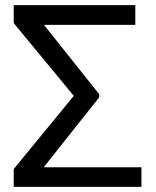

<svg xmlns="http://www.w3.org/2000/svg" viewBox="-20 -731 611 751"><path d="M368.2 -350.6 150.9 -76.7H533.2V0H33.7V-69.8L268.6 -356L33.7 -640.6V-710.9H509.3V-633.8H151.9L368.2 -362.3Z"/></svg>

Font: MAUL
Style: Regular
Weight: 400
Designer: MAUL
Version: Version 1.0; 2020; ttfautohint (v1.8.3)